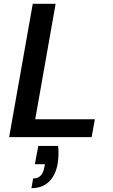

<svg xmlns="http://www.w3.org/2000/svg" viewBox="-20 -720 595 1008"><path d="M28 0 152 -700H272L165 -94H478L461 0ZM145 268 154 217Q179 217 193.5 202Q208 187 213 157L216 142H163L181 46H285Q288 70 287 94Q286 118 283 138Q272 201 236.5 234.5Q201 268 145 268Z"/></svg>

Font: DM Sans 11pt SemiBold
Style: Italic
Weight: 600
Italic angle: -10°
Version: Version 4.004;gftools[0.9.30]